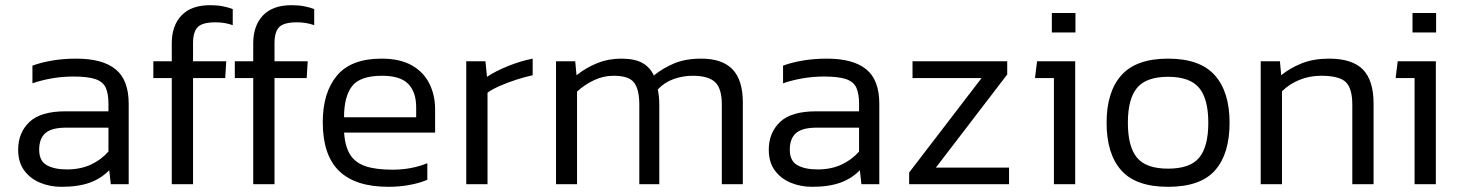

<svg xmlns="http://www.w3.org/2000/svg" viewBox="-20 -710 5625 740"><path d="M217 10Q172 10 134 -6Q96 -22 73 -53.5Q50 -85 50 -133Q50 -198 93 -239.5Q136 -281 233 -281H398V-310Q398 -349 387.5 -372Q377 -395 348 -405Q319 -415 263 -415Q220 -415 180 -408Q140 -401 105 -389V-457Q137 -469 180.5 -476.5Q224 -484 274 -484Q375 -484 425.5 -443Q476 -402 476 -310V0H407L401 -54Q370 -22 326 -6Q282 10 217 10ZM238 -57Q290 -57 330 -75.5Q370 -94 398 -126V-218H235Q179 -218 155 -197Q131 -176 131 -133Q131 -90 160 -73.5Q189 -57 238 -57Z M642 0V-409H571V-474H642V-543Q642 -611 679.5 -650.5Q717 -690 790 -690Q816 -690 837.5 -686Q859 -682 877 -675V-613Q846 -624 811 -624Q760 -624 742 -605.5Q724 -587 724 -543V-474H852L848 -409H724V0Z M956 0V-409H885V-474H956V-543Q956 -611 993.5 -650.5Q1031 -690 1104 -690Q1130 -690 1151.5 -686Q1173 -682 1191 -675V-613Q1160 -624 1125 -624Q1074 -624 1056 -605.5Q1038 -587 1038 -543V-474H1166L1162 -409H1038V0Z M1477 10Q1350 10 1287 -51Q1224 -112 1224 -239Q1224 -353 1278.5 -418.5Q1333 -484 1451 -484Q1521 -484 1566.5 -458.5Q1612 -433 1634.5 -388.5Q1657 -344 1657 -288V-199H1306Q1310 -145 1329.5 -114Q1349 -83 1388.5 -69.5Q1428 -56 1493 -56Q1566 -56 1627 -81V-17Q1596 -4 1557.5 3Q1519 10 1477 10ZM1306 -258H1584V-297Q1584 -355 1553.5 -386.5Q1523 -418 1453 -418Q1368 -418 1337 -378Q1306 -338 1306 -258Z M1777 0V-474H1851L1857 -414Q1892 -437 1939.5 -456Q1987 -475 2033 -484V-420Q2005 -414 1972 -403.5Q1939 -393 1909 -380Q1879 -367 1859 -353V0Z M2123 0V-474H2197L2202 -420Q2240 -450 2282.5 -467Q2325 -484 2374 -484Q2427 -484 2456.5 -467Q2486 -450 2500 -419Q2534 -447 2578 -465.5Q2622 -484 2683 -484Q2764 -484 2803.5 -442.5Q2843 -401 2843 -315V0H2762V-307Q2762 -370 2735.5 -394Q2709 -418 2650 -418Q2611 -418 2575.5 -405Q2540 -392 2515 -365Q2521 -340 2521 -307V0H2444V-305Q2444 -365 2424 -391.5Q2404 -418 2345 -418Q2305 -418 2268.5 -400.5Q2232 -383 2204 -357V0Z M3110 10Q3065 10 3027 -6Q2989 -22 2966 -53.5Q2943 -85 2943 -133Q2943 -198 2986 -239.5Q3029 -281 3126 -281H3291V-310Q3291 -349 3280.5 -372Q3270 -395 3241 -405Q3212 -415 3156 -415Q3113 -415 3073 -408Q3033 -401 2998 -389V-457Q3030 -469 3073.5 -476.5Q3117 -484 3167 -484Q3268 -484 3318.5 -443Q3369 -402 3369 -310V0H3300L3294 -54Q3263 -22 3219 -6Q3175 10 3110 10ZM3131 -57Q3183 -57 3223 -75.5Q3263 -94 3291 -126V-218H3128Q3072 -218 3048 -197Q3024 -176 3024 -133Q3024 -90 3053 -73.5Q3082 -57 3131 -57Z M3484 0V-45L3763 -409H3497V-474H3862V-423L3587 -64H3869V0Z M4034 -585V-660H4125V-585ZM4042 0V-409H3969L3977 -474H4124V0Z M4482 10Q4358 10 4301.5 -53.5Q4245 -117 4245 -237Q4245 -356 4302 -420Q4359 -484 4482 -484Q4605 -484 4662 -420Q4719 -356 4719 -237Q4719 -117 4663 -53.5Q4607 10 4482 10ZM4482 -60Q4567 -60 4602 -102.5Q4637 -145 4637 -237Q4637 -329 4601.5 -371.5Q4566 -414 4482 -414Q4398 -414 4362.5 -371.5Q4327 -329 4327 -237Q4327 -145 4362 -102.5Q4397 -60 4482 -60Z M4839 0V-474H4913L4918 -420Q4952 -448 4997.5 -466Q5043 -484 5102 -484Q5192 -484 5233 -442Q5274 -400 5274 -310V0H5192V-307Q5192 -369 5167 -393.5Q5142 -418 5071 -418Q5027 -418 4988 -402Q4949 -386 4921 -358V0Z M5424 -585V-660H5515V-585ZM5432 0V-409H5359L5367 -474H5514V0Z"/></svg>

Font: Kanit Light
Style: Regular
Weight: 300
Designer: Katatrad Team
Foundry: CadsonDemak
Version: Version 2.000; ttfautohint (v1.8.3)